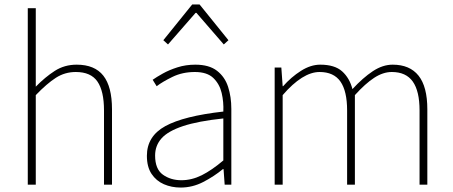

<svg xmlns="http://www.w3.org/2000/svg" viewBox="-20 -831 2040 864"><path d="M105 0V-794H141V-560V-441Q183 -484 226.5 -512Q270 -540 325 -540Q406 -540 445 -490.5Q484 -441 484 -339V0H448V-334Q448 -421 418.5 -464Q389 -507 321 -507Q272 -507 231.5 -481Q191 -455 141 -403V0Z M793 13Q752 13 717.5 -2Q683 -17 662 -48.5Q641 -80 641 -130Q641 -218 724 -263.5Q807 -309 985 -329Q987 -372 977.5 -412.5Q968 -453 940 -480Q912 -507 857 -507Q801 -507 756 -485Q711 -463 685 -443L667 -472Q684 -484 712.5 -500Q741 -516 778.5 -528Q816 -540 859 -540Q921 -540 956.5 -512.5Q992 -485 1006.5 -440Q1021 -395 1021 -341V0H991L986 -70H983Q943 -37 894.5 -12Q846 13 793 13ZM796 -20Q843 -20 888 -42.5Q933 -65 985 -109V-298Q871 -286 803.5 -263.5Q736 -241 707 -208.5Q678 -176 678 -131Q678 -70 713 -45Q748 -20 796 -20ZM715 -650 845 -811H878L1008 -650L987 -631L864 -773H860L736 -631Z M1216 0V-527H1246L1252 -443H1254Q1290 -484 1334 -512Q1378 -540 1421 -540Q1486 -540 1519.5 -510Q1553 -480 1566 -430Q1613 -481 1657.5 -510.5Q1702 -540 1747 -540Q1824 -540 1863.5 -490.5Q1903 -441 1903 -339V0H1868V-334Q1868 -421 1837.5 -464Q1807 -507 1743 -507Q1704 -507 1664 -481Q1624 -455 1577 -403V0H1542V-334Q1542 -421 1512 -464Q1482 -507 1418 -507Q1380 -507 1338.5 -481Q1297 -455 1252 -403V0Z"/></svg>

Font: Noto Sans SC Thin
Style: Regular
Weight: 100
Designer: Ryoko NISHIZUKA 西塚涼子 (kana, bopomofo & ideographs); Paul D. Hunt (Latin, Greek & Cyrillic); Sandoll Communications 산돌커뮤니
Foundry: Adobe
Version: Version 2.004-H2;hotconv 1.0.118;makeotfexe 2.5.65603